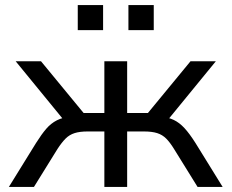

<svg xmlns="http://www.w3.org/2000/svg" viewBox="-20 -738 914 758"><path d="M15 0 122 -173Q144 -208 162.5 -229.5Q181 -251 204.5 -263Q228 -275 261 -278L240 -254L42 -496H142L310 -292H392V-496H482V-292H564L732 -496H832L634 -254L613 -278Q644 -275 666 -264.5Q688 -254 708 -232.5Q728 -211 752 -173L859 0H760L667 -150Q651 -176 636 -191Q621 -206 600.5 -212.5Q580 -219 548 -219H482V0H392V-219H326Q295 -219 274.5 -212.5Q254 -206 239 -191Q224 -176 207 -150L114 0ZM487 -619V-718H587V-619ZM287 -619V-718H387V-619Z"/></svg>

Font: Nunito Sans 7pt
Style: Regular
Weight: 400
Designer: Vernon Adams
Foundry: Vernon Adams
Version: Version 3.101;gftools[0.9.27]